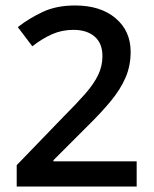

<svg xmlns="http://www.w3.org/2000/svg" viewBox="-20 -774 564 701"><path d="M479 -93H41V-171L212 -348Q260 -396 291.5 -432Q323 -468 338.5 -500.5Q354 -533 354 -569Q354 -616 325.5 -640.5Q297 -665 248 -665Q206 -665 170 -649Q134 -633 98 -605L45 -675Q86 -707 136 -730.5Q186 -754 254 -754Q347 -754 402 -707.5Q457 -661 457 -585Q457 -534 438.5 -491Q420 -448 385 -405.5Q350 -363 299 -313L175 -189V-185H479Z"/></svg>

Font: Noto Sans Telugu UI SemiCondensed Medium
Style: Regular
Weight: 500
Width: 4
Designer: Jelle Bosma - Monotype Design Team
Foundry: Monotype Imaging Inc.
Version: Version 2.005; ttfautohint (v1.8.4.7-5d5b)